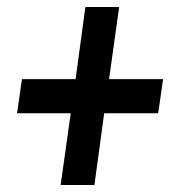

<svg xmlns="http://www.w3.org/2000/svg" viewBox="-20 -531 519 551"><path d="M154 0 183 -206H29L43 -304H197L225 -511H322L293 -304H448L434 -206H279L251 0Z"/></svg>

Font: Archivo Narrow SemiBold
Style: Italic
Weight: 600
Italic angle: -8°
Designer: Hector Gatti
Foundry: Omnibus-Type
Version: Version 3.002